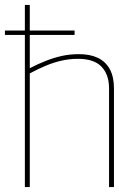

<svg xmlns="http://www.w3.org/2000/svg" viewBox="-25 -760 559 780"><path d="M-5 -618V-636H278V-618ZM76 0V-740H96V-483Q129 -500 160.5 -512.5Q192 -525 225 -532.5Q258 -540 296 -540Q341 -540 372.5 -525Q404 -510 421 -479Q438 -448 438 -401V0H418V-401Q418 -457 387.5 -489Q357 -521 292 -521Q257 -521 224.5 -513.5Q192 -506 161 -493Q130 -480 96 -462V0Z"/></svg>

Font: Georama ExtraCondensed Thin Thin
Style: Regular
Weight: 250
Version: Version 1.001